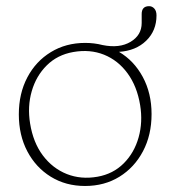

<svg xmlns="http://www.w3.org/2000/svg" viewBox="-20 -592 552 622"><path d="M256 -453Q285.5 -453 312.5 -446Q367 -435 403 -456.5Q439 -478 439 -517.5V-546.5Q439 -572 463 -572Q473 -572 480 -564.2Q487 -556.5 487 -542Q487 -492.5 453.5 -460Q420 -427.5 365.5 -424Q414 -395.5 442.5 -342.8Q471 -290 471 -222.5Q471 -154.5 443.2 -102Q415.5 -49.5 367 -19.5Q318.5 10.5 255.5 10.5Q193 10.5 144.5 -19.5Q96 -49.5 68.5 -101.8Q41 -154 41 -221.5Q41 -289 68.5 -341.2Q96 -393.5 144.8 -423.2Q193.5 -453 256 -453ZM296 -19.5Q346.5 -28.5 380.8 -62.8Q415 -97 429 -146.8Q443 -196.5 434 -251.5Q424 -312.5 393.2 -354.5Q362.5 -396.5 317 -414.8Q271.5 -433 217.5 -423.5Q166 -414.5 131.5 -380.2Q97 -346 82.8 -296.5Q68.5 -247 77.5 -192Q87.5 -130 119 -88.2Q150.5 -46.5 196.5 -28.2Q242.5 -10 296 -19.5Z"/></svg>

Font: Fraunces 72pt SuperSoft Thin
Style: Regular
Weight: 100
Version: Version 1.000;[b76b70a41]